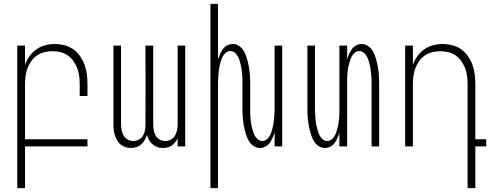

<svg xmlns="http://www.w3.org/2000/svg" viewBox="-20 -755 2540 990"><path d="M69 215V-520H109V-420Q117 -444 132 -465Q147 -486 167.5 -500.5Q188 -515 212.5 -521.5Q237 -528 262 -528Q288 -528 313 -521.5Q338 -515 358.5 -500.5Q379 -486 393.5 -464.5Q408 -443 416.5 -419.5Q425 -396 428 -370.5Q431 -345 431 -320V-260H391V-320Q391 -341 388.5 -362Q386 -383 378.5 -402.5Q371 -422 359 -439.5Q347 -457 329.5 -469Q312 -481 291.5 -486Q271 -491 250 -491Q229 -491 208.5 -486Q188 -481 170.5 -469Q153 -457 141 -439.5Q129 -422 121.5 -402.5Q114 -383 111.5 -362Q109 -341 109 -320V-37H431V0H109V215Z M655 8Q641 8 627 3.5Q613 -1 602 -10Q591 -19 584 -31.5Q577 -44 572.5 -57.5Q568 -71 566.5 -85Q565 -99 565 -114V-520H604V-114Q604 -99 607 -84Q610 -69 617.5 -56Q625 -43 638.5 -35.5Q652 -28 667 -28Q682 -28 695.5 -35Q709 -42 716.5 -54Q724 -66 727 -80.5Q730 -95 730 -110Q731 -212 730.5 -314.5Q730 -417 730 -520H770V-114Q770 -99 772.5 -84Q775 -69 782.5 -56Q790 -43 803.5 -35.5Q817 -28 833 -28Q848 -28 861.5 -35.5Q875 -43 882.5 -56Q890 -69 893 -84Q896 -99 896 -114V-520H935V0H896V-41Q890 -30 882.5 -20.5Q875 -11 865.5 -4.5Q856 2 844 5Q832 8 820 8Q806 8 792 3.5Q778 -1 767 -10.5Q756 -20 748.5 -32.5Q741 -45 737 -59Q733 -45 726 -32.5Q719 -20 708 -10.5Q697 -1 683.5 3.5Q670 8 655 8Z M1065 215V-735H1104V-449Q1109 -463 1115 -476.5Q1121 -490 1129.5 -502Q1138 -514 1151.5 -521Q1165 -528 1180 -528Q1195 -528 1209 -520Q1223 -512 1232 -499.5Q1241 -487 1246.5 -472.5Q1252 -458 1256 -443Q1260 -428 1263 -412.5Q1266 -397 1267.5 -381.5Q1269 -366 1269.5 -350.5Q1270 -335 1270 -320V-200Q1270 -188 1270 -175.5Q1270 -163 1271 -150.5Q1272 -138 1273.5 -126Q1275 -114 1278 -102Q1281 -90 1284.5 -78Q1288 -66 1294 -55Q1300 -44 1310 -36Q1320 -28 1333 -28Q1345 -28 1355 -36Q1365 -44 1371 -55Q1377 -66 1380.5 -78Q1384 -90 1387 -102Q1390 -114 1391.5 -126Q1393 -138 1394 -150.5Q1395 -163 1395.5 -175.5Q1396 -188 1396 -200V-520H1435V0H1396V-71Q1391 -57 1385 -43.5Q1379 -30 1370.5 -18Q1362 -6 1348.5 1Q1335 8 1320 8Q1305 8 1291 0Q1277 -8 1268 -20.5Q1259 -33 1253.5 -47.5Q1248 -62 1244 -77Q1240 -92 1237 -107.5Q1234 -123 1232.5 -138.5Q1231 -154 1230.5 -169.5Q1230 -185 1230 -200V-320Q1230 -332 1230 -344.5Q1230 -357 1229 -369.5Q1228 -382 1226.5 -394Q1225 -406 1222 -418Q1219 -430 1215.5 -442Q1212 -454 1206 -465Q1200 -476 1190 -484Q1180 -492 1167 -492Q1155 -492 1145 -484Q1135 -476 1129 -465Q1123 -454 1119.5 -442Q1116 -430 1113 -418Q1110 -406 1108.5 -394Q1107 -382 1106 -369.5Q1105 -357 1104.5 -344.5Q1104 -332 1104 -320V215Z M1655 8Q1640 8 1626 0Q1612 -8 1603 -20.5Q1594 -33 1588.5 -47.5Q1583 -62 1579 -77Q1575 -92 1572 -107.5Q1569 -123 1567.5 -138.5Q1566 -154 1565.5 -169.5Q1565 -185 1565 -200V-520H1604V-200Q1604 -188 1604.5 -175.5Q1605 -163 1606 -150.5Q1607 -138 1608.5 -126Q1610 -114 1613 -102Q1616 -90 1619.5 -78Q1623 -66 1629 -55Q1635 -44 1645 -36Q1655 -28 1667 -28Q1680 -28 1690 -36Q1700 -44 1706 -55Q1712 -66 1715.5 -78Q1719 -90 1722 -102Q1725 -114 1726.5 -126Q1728 -138 1729 -150.5Q1730 -163 1730 -175.5Q1730 -188 1730 -200V-520H1770V-449Q1774 -463 1780 -476.5Q1786 -490 1794.5 -502Q1803 -514 1816.5 -521Q1830 -528 1845 -528Q1860 -528 1874 -520Q1888 -512 1897 -499.5Q1906 -487 1911.5 -472.5Q1917 -458 1921 -443Q1925 -428 1928 -412.5Q1931 -397 1932.5 -381.5Q1934 -366 1934.5 -350.5Q1935 -335 1935 -320V0H1896V-320Q1896 -332 1895.5 -344.5Q1895 -357 1894 -369.5Q1893 -382 1891.5 -394Q1890 -406 1887 -418Q1884 -430 1880.5 -442Q1877 -454 1871 -465Q1865 -476 1855 -484Q1845 -492 1833 -492Q1820 -492 1810 -484Q1800 -476 1794 -465Q1788 -454 1784.5 -442Q1781 -430 1778 -418Q1775 -406 1773.5 -394Q1772 -382 1771 -369.5Q1770 -357 1770 -344.5Q1770 -332 1770 -320V0H1730V-71Q1726 -57 1720 -43.5Q1714 -30 1705.5 -18Q1697 -6 1683.5 1Q1670 8 1655 8Z M2391 215V-320Q2391 -341 2388.5 -362Q2386 -383 2378.5 -402.5Q2371 -422 2359 -439.5Q2347 -457 2329.5 -469Q2312 -481 2291.5 -486Q2271 -491 2250 -491Q2229 -491 2208.5 -486Q2188 -481 2170.5 -469Q2153 -457 2141 -439.5Q2129 -422 2121.5 -402.5Q2114 -383 2111.5 -362Q2109 -341 2109 -320V0H2069V-520H2109V-420Q2117 -444 2132 -465Q2147 -486 2167.5 -500.5Q2188 -515 2212.5 -521.5Q2237 -528 2262 -528Q2288 -528 2313 -521.5Q2338 -515 2358.5 -500.5Q2379 -486 2393.5 -464.5Q2408 -443 2416.5 -419.5Q2425 -396 2428 -370.5Q2431 -345 2431 -320V-37H2487V0H2431V215Z"/></svg>

Font: Iosevka Term Curly Extralight
Style: Regular
Weight: 200
Designer: Belleve Invis
Foundry: Belleve Invis
Version: Version 32.3.0